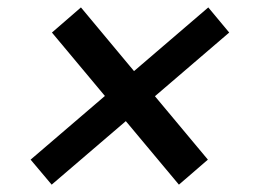

<svg xmlns="http://www.w3.org/2000/svg" viewBox="-20 -544 692 515"><path d="M459.9 -48.7 317.5 -219.1 118.6 -48.7 62.1 -115.8 261.4 -286.6 119.3 -456.7 197.1 -524.1 339.5 -353.3 538.7 -524.1 594.8 -456.7 395.6 -285.9 537.6 -115.8Z"/></svg>

Font: Inter UI Medium
Style: Italic
Weight: 500
Italic angle: 9.39999°
Designer: Rasmus Andersson
Foundry: rsms
Version: 3.2;8d6f07862